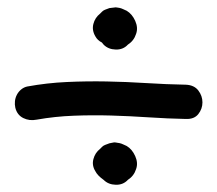

<svg xmlns="http://www.w3.org/2000/svg" viewBox="-20 -621 589 520"><path d="M483.4 -391.6Q505.9 -390.6 517.1 -376Q528.3 -361.3 528.3 -343.8Q528.3 -326.2 517.1 -312Q505.9 -297.9 483.4 -298.8Q433.6 -299.8 382.8 -303.2Q332 -306.6 281.2 -308.1Q230.5 -309.6 179.7 -307.6Q128.9 -305.7 79.1 -296.9Q59.6 -293 43 -301.3Q26.4 -309.6 21.5 -329.1Q19.5 -337.9 20.5 -347.2Q21.5 -356.4 25.9 -364.7Q30.3 -373 37.6 -378.9Q44.9 -384.8 53.7 -386.7Q107.4 -396.5 161.1 -398.9Q214.8 -401.4 268.6 -400.4Q322.3 -399.4 376 -396Q429.7 -392.6 483.4 -391.6ZM255.9 -505.9Q244.1 -511.7 238.3 -522.5Q228.5 -539.1 232.9 -556.2Q237.3 -573.2 251 -584Q253.9 -586.9 256.8 -589.8Q259.8 -592.8 264.6 -594.7Q274.4 -598.6 276.4 -599.1Q278.3 -599.6 289.1 -600.6Q293 -601.6 297.4 -600.6Q301.8 -599.6 303.7 -599.6Q308.6 -598.6 313.5 -596.2Q318.4 -593.8 323.2 -591.8Q337.9 -583 346.2 -564.5Q354.5 -545.9 348.6 -529.3Q342.8 -510.7 326.2 -500Q313.5 -486.3 293.5 -486.8Q273.4 -487.3 260.7 -500ZM323.2 -225.6Q337.9 -216.8 346.2 -198.2Q354.5 -179.7 348.6 -163.1Q342.8 -144.5 326.2 -133.8Q313.5 -120.1 293.5 -120.6Q273.4 -121.1 260.7 -133.8Q244.1 -145.5 238.3 -157.2Q228.5 -172.9 232.9 -189.9Q237.3 -207 251 -217.8Q253.9 -220.7 256.8 -223.6Q259.8 -226.6 264.6 -228.5Q274.4 -232.4 276.4 -232.9Q278.3 -233.4 289.1 -235.4Q293 -235.4 297.4 -234.4Q301.8 -233.4 303.7 -233.4Q308.6 -232.4 313.5 -230Q318.4 -227.5 323.2 -225.6Z"/></svg>

Font: Schoolbell
Style: Regular
Weight: 400
Designer: Font Diner, Inc
Foundry: Font Diner, Inc
Version: Version 1.000